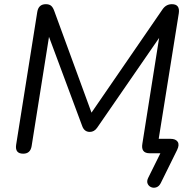

<svg xmlns="http://www.w3.org/2000/svg" viewBox="-20 -732 935 917"><path d="M748 142Q740 158 727 162.5Q714 167 702 162Q690 157 685 145Q680 133 688 117L746 0H695Q652 0 660 -46L740 -551L444 -122Q430 -102 409 -102Q383 -102 373 -129L214 -556L131 -34Q125 2 91 2Q51 2 57 -40L158 -675Q164 -712 199 -712Q215 -712 224 -704.5Q233 -697 239 -680L417 -194L756 -687Q773 -712 801 -712Q840 -712 834 -669L738 -69H794Q819 -69 828.5 -55Q838 -41 826 -16Z"/></svg>

Font: Nunito
Style: Italic
Weight: 400
Italic angle: -9°
Designer: Vernon Adams
Foundry: Vernon Adams
Version: Version 3.601; ttfautohint (v1.8.2.53-6de2)